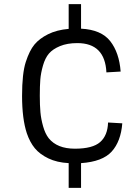

<svg xmlns="http://www.w3.org/2000/svg" viewBox="-20 -830 671 931"><path d="M373 81H313V-39Q256 -42 214.5 -62Q173 -82 149 -111Q125 -140 110 -184Q87 -254 87 -365Q87 -474 105 -529.5Q123 -585 147 -614Q171 -643 213 -664Q255 -685 313 -690V-810H373V-691Q471 -686 514.5 -630.5Q558 -575 565 -483L496 -479Q489 -621 355 -621Q306 -621 271 -606.5Q236 -592 217.5 -570.5Q199 -549 188.5 -512.5Q178 -476 175.5 -444.5Q173 -413 173 -366Q173 -319 176 -286Q179 -253 189 -217.5Q199 -182 216 -160Q257 -109 343 -109Q429 -109 465.5 -141Q502 -173 504 -236L573 -232Q566 -144 521.5 -95Q477 -46 373 -39Z"/></svg>

Font: Sintony
Style: Regular
Weight: 400
Version: Version 001.001